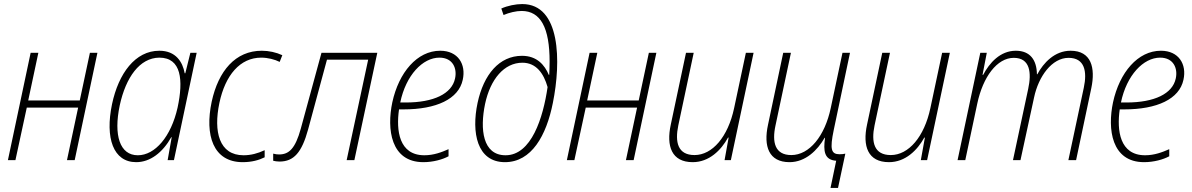

<svg xmlns="http://www.w3.org/2000/svg" viewBox="-20 -789 5875 946"><path d="M19 0H56L112 -259H365L310 0H348L460 -529H423L373 -294H119L169 -529H131Z M651 10C720 10 781 -37 824 -113H826L806 0H837L949 -529H918L893 -428H890C880 -483 847 -539 765 -539C646 -539 564 -427 532 -276C497 -109 538 10 651 10ZM659 -24C570 -24 539 -123 570 -270C600 -408 668 -504 765 -505C874 -505 884 -394 855 -259C823 -116 744 -24 659 -24Z M1176 10C1220 10 1256 0 1284 -14V-49C1250 -33 1216 -24 1180 -24C1060 -24 1031 -140 1061 -282C1090 -419 1163 -505 1267 -505C1300 -505 1334 -496 1358 -484L1371 -517C1341 -531 1305 -539 1270 -539C1140 -539 1056 -440 1023 -288C988 -123 1030 10 1176 10Z M1357 7C1428 7 1467 -38 1498 -151L1591 -495H1794L1688 0H1726L1839 -529H1564L1462 -155C1435 -57 1404 -28 1355 -28C1346 -28 1337 -29 1326 -32V3C1334 5 1345 7 1357 7Z M2066 10C2114 10 2160 -3 2190 -19V-54C2156 -39 2117 -24 2071 -24C1946 -24 1931 -146 1946 -250H1968C2130 -250 2240 -301 2260 -396C2277 -472 2237 -539 2149 -539C2035 -539 1945 -432 1913 -285C1885 -153 1905 10 2066 10ZM2145 -505C2212 -505 2233 -451 2222 -402C2206 -327 2117 -284 1979 -284H1952C1980 -419 2063 -505 2145 -505Z M2468 10C2599 10 2672 -121 2704 -282C2745 -484 2743 -769 2553 -769C2521 -769 2481 -761 2450 -747L2461 -715C2489 -727 2523 -735 2550 -735C2644 -735 2688 -652 2688 -485C2688 -461 2687 -436 2686 -420H2684C2664 -468 2626 -514 2552 -514C2440 -514 2363 -422 2333 -282C2302 -136 2330 10 2468 10ZM2471 -24C2358 -24 2344 -152 2370 -277C2396 -399 2464 -480 2554 -480C2622 -480 2659 -427 2678 -360C2656 -208 2598 -24 2471 -24Z M2773 0H2810L2866 -259H3119L3064 0H3102L3214 -529H3177L3127 -294H2873L2923 -529H2885Z M3393 10C3474 10 3533 -49 3567 -111H3570L3550 0H3581L3693 -529H3655L3597 -256C3567 -115 3490 -25 3402 -25C3319 -25 3305 -89 3322 -171L3398 -529H3360L3285 -175C3262 -69 3289 10 3393 10Z M4072 137H4109L4145 -32C4136 -30 4127 -29 4117 -29C4075 -29 4068 -53 4088 -149L4168 -529H4131L4073 -256C4044 -119 3968 -25 3879 -25C3798 -25 3783 -88 3801 -171L3877 -529H3839L3764 -174C3741 -68 3768 10 3870 10C3949 10 4008 -49 4043 -110H4045C4036 -45 4041 -1 4100 3Z M4360 10C4441 10 4500 -49 4534 -111H4537L4517 0H4548L4660 -529H4622L4564 -256C4534 -115 4457 -25 4369 -25C4286 -25 4272 -89 4289 -171L4365 -529H4327L4252 -175C4229 -69 4256 10 4360 10Z M4698 0H4736L4795 -278C4823 -411 4893 -504 4975 -504C5056 -504 5063 -430 5046 -351L4971 0H5008L5075 -309C5097 -413 5163 -504 5245 -504C5325 -504 5337 -436 5320 -357L5244 0H5282L5357 -355C5378 -455 5357 -539 5255 -539C5176 -539 5121 -479 5091 -423H5089C5088 -493 5056 -539 4985 -539C4908 -539 4855 -479 4824 -420H4821L4842 -529H4810Z M5617 10C5665 10 5711 -3 5741 -19V-54C5707 -39 5668 -24 5622 -24C5497 -24 5482 -146 5497 -250H5519C5681 -250 5791 -301 5811 -396C5828 -472 5788 -539 5700 -539C5586 -539 5496 -432 5464 -285C5436 -153 5456 10 5617 10ZM5696 -505C5763 -505 5784 -451 5773 -402C5757 -327 5668 -284 5530 -284H5503C5531 -419 5614 -505 5696 -505Z"/></svg>

Font: Noto Sans SemiCondensed ExtraLight
Style: Italic
Weight: 200
Width: 4
Italic angle: -12°
Designer: Monotype Design Team
Foundry: Monotype Imaging Inc.
Version: Version 2.013